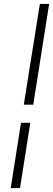

<svg xmlns="http://www.w3.org/2000/svg" viewBox="-20 -805 268 969"><path d="M34.2 144 85.9 -185.1H132.8L81.1 144ZM100.1 -276.9 181.2 -785.2H228L147.9 -276.9Z"/></svg>

Font: Dihjauti
Style: Italic
Weight: 400
Italic angle: -9°
Designer: T. Christopher White
Version: Version 3.0.0